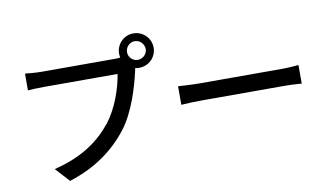

<svg xmlns="http://www.w3.org/2000/svg" viewBox="-85 -1030 2169 1264"><g transform="rotate(-10 1000.0 -398.0)"><path d="M805 -725C805 -759 833 -788 867 -788C901 -788 930 -759 930 -725C930 -691 901 -663 867 -663C833 -663 805 -691 805 -725ZM752 -725C752 -716 753 -707 755 -698C739 -696 724 -696 712 -696C662 -696 292 -696 227 -696C194 -696 147 -700 119 -703V-591C145 -593 185 -595 227 -595C292 -595 660 -595 719 -595C705 -504 662 -376 594 -288C511 -184 398 -98 203 -50L289 44C470 -13 595 -109 686 -227C767 -334 813 -492 836 -594L840 -613C849 -611 858 -610 867 -610C931 -610 983 -661 983 -725C983 -788 931 -840 867 -840C803 -840 752 -788 752 -725Z M1097 -446V-322C1131 -325 1191 -327 1246 -327C1339 -327 1708 -327 1790 -327C1834 -327 1880 -323 1902 -322V-446C1877 -444 1838 -440 1790 -440C1709 -440 1339 -440 1246 -440C1192 -440 1130 -444 1097 -446Z"/></g></svg>

Font: ChiuKong Gothic CL Medium
Style: Regular
Weight: 500
Designer: Ryoko NISHIZUKA 西塚涼子 (kana, bopomofo & ideographs); Paul D. Hunt (Latin, Greek & Cyrillic); Sandoll Communications 산돌커뮤니
Foundry: Adobe
Version: Version 1.300